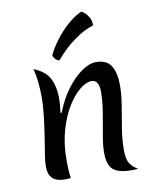

<svg xmlns="http://www.w3.org/2000/svg" viewBox="-94 -923 813 1009"><g transform="rotate(-10 313.0 -418.5)"><path d="M216 -346Q242 -414 280.5 -466Q319 -518 361 -547.5Q403 -577 439 -577Q498 -577 520.5 -538.5Q543 -500 543 -435Q543 -387 533.5 -330Q524 -273 514 -213Q504 -153 504 -95Q504 -48 518 -25.5Q532 -3 561 14Q551 15 542 15Q533 15 524 15Q457 15 428 -10Q399 -35 399 -102Q399 -132 405 -170.5Q411 -209 419 -251.5Q427 -294 433 -336.5Q439 -379 439 -417Q439 -483 399 -483Q371 -483 336.5 -455.5Q302 -428 270.5 -377Q239 -326 218.5 -255Q198 -184 198 -98Q198 -75 199 -50.5Q200 -26 204 0Q194 1 186.5 1.5Q179 2 173 2Q130 2 107.5 -18Q85 -38 85 -84Q85 -106 91.5 -146.5Q98 -187 106 -238Q114 -289 120.5 -343.5Q127 -398 127 -448Q127 -487 123 -525Q119 -563 110 -598Q172 -573 194 -529Q216 -485 216 -427Q216 -408 214.5 -388Q213 -368 210 -347ZM220 -652Q236 -687 266.5 -728Q297 -769 335.5 -803Q374 -837 411 -852Q418 -848 429 -838Q440 -828 449 -812Q458 -796 459 -770Q417 -757 377 -731Q337 -705 305 -675Q273 -645 252 -619Q240 -622 231 -631.5Q222 -641 220 -652Z"/></g></svg>

Font: Merienda
Style: Regular
Weight: 400
Designer: Eduardo Rodriguez Tunni
Foundry: Eduardo Rodriguez Tunni
Version: Version 2.001